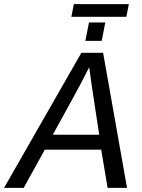

<svg xmlns="http://www.w3.org/2000/svg" viewBox="-71 -916 691 936"><path d="M453.6 0 422.4 -186.5H147.5L44.4 0H-51.3L325.7 -658.7H431.6L548.3 0ZM363.8 -588.4Q341.3 -543.9 323.5 -509.8Q305.7 -475.6 186.5 -259.3H412.6L375.5 -503.4ZM345.2 -716.8 362.8 -806.6H442.4L424.8 -716.8ZM544.9 -834H276.9L289.1 -896H557.1Z"/></svg>

Font: Liberation Mono
Style: Italic
Weight: 400
Italic angle: -12°
Monospace: yes
Designer: Steve Matteson
Foundry: Ascender Corporation
Version: Version 2.1.5